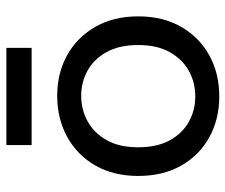

<svg xmlns="http://www.w3.org/2000/svg" viewBox="-74 -638 723 616"><g transform="rotate(-90 288.0 -329.5)"><path d="M287 12Q214 12 156 -20Q98 -52 65 -110.5Q32 -169 32 -248Q32 -327 65.5 -385.5Q99 -444 157.5 -476Q216 -508 289 -508Q362 -508 419.5 -476Q477 -444 510.5 -385.5Q544 -327 544 -248Q544 -169 510.5 -110.5Q477 -52 419 -20Q361 12 287 12ZM287 -65Q332 -65 369 -85.5Q406 -106 429 -146.5Q452 -187 452 -248Q452 -309 429.5 -349.5Q407 -390 370 -410.5Q333 -431 289 -431Q245 -431 207.5 -410.5Q170 -390 147 -349.5Q124 -309 124 -248Q124 -187 146.5 -146.5Q169 -106 206 -85.5Q243 -65 287 -65ZM131 -590V-671H443V-590Z"/></g></svg>

Font: HostGroteskRegular
Style: Regular
Weight: 400
Designer: Doukan Karapınar based on Poppins by Indian Type Foundry, Jonny Pinhorn
Foundry: Element Type
Version: Version 1.001; ttfautohint (v1.8.4.7-5d5b)